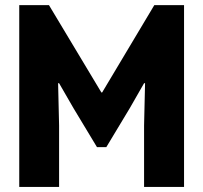

<svg xmlns="http://www.w3.org/2000/svg" viewBox="-20 -740 805 760"><path d="M56.2 0V-719.7H173.8L381.3 -374H384.3L590.8 -719.7H708.5V0H550.3V-243.2L554.2 -410.6H550.3L494.1 -312.5L400.9 -157.7H363.8L270.5 -312.5L213.9 -410.6H210L213.9 -243.2V0Z"/></svg>

Font: Reddit Sans Condensed ExtraBold
Style: Regular
Weight: 800
Designer: Stephen Hutchings
Foundry: Reddit
Version: Version 1.014